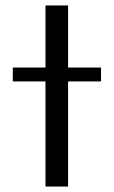

<svg xmlns="http://www.w3.org/2000/svg" viewBox="-20 -661 418 705"><path d="M27 -413H147V-641H230V-413H351V-362H230V24H147V-362H27Z"/></svg>

Font: BM HANNA Air
Style: Regular
Weight: 400
Designer: Woowa Brothers : Cheoljun Lim; Soyoung Lee; Taehyun Cha; Byungsun Park; Minjin Kim; Hyesun Chae; Myungsoo Han; Bongjin K
Foundry: Sandoll Communications Inc.
Version: Version 1.000;PS 1;hotconv 16.6.51;makeotf.lib2.5.65220